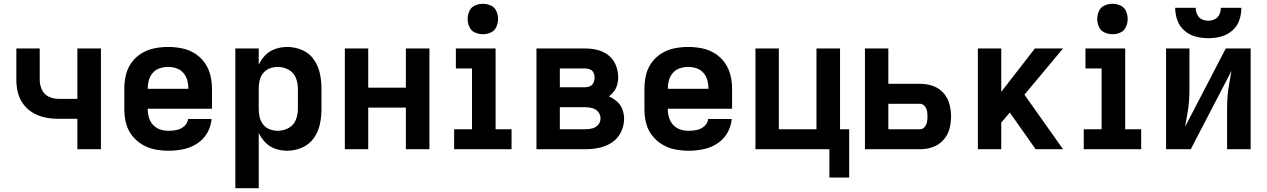

<svg xmlns="http://www.w3.org/2000/svg" viewBox="-20 -785 6664 1010"><path d="M387 0H511V-530H387V-265H288Q261 -265 236.5 -276.5Q212 -288 200.5 -313Q189 -338 189 -365V-530H66V-365Q66 -330 74.5 -296.5Q83 -263 104 -235.5Q125 -208 155.5 -190.5Q186 -173 220 -166.5Q254 -160 288 -160H387Z M867 8Q906 8 944.5 0Q983 -8 1016.5 -29.5Q1050 -51 1070 -85.5Q1090 -120 1093 -159H969Q967 -137 949.5 -121.5Q932 -106 910.5 -101.5Q889 -97 867 -97Q844 -97 822.5 -104Q801 -111 785.5 -127.5Q770 -144 763.5 -166Q757 -188 757 -210V-213H1095V-320Q1095 -356 1086 -391.5Q1077 -427 1055.5 -456.5Q1034 -486 1003 -505Q972 -524 936 -531Q900 -538 864 -538Q828 -538 792.5 -531Q757 -524 725.5 -505Q694 -486 672.5 -456.5Q651 -427 642.5 -391.5Q634 -356 634 -320V-210Q634 -174 642.5 -138.5Q651 -103 673.5 -73.5Q696 -44 727.5 -25Q759 -6 795 1Q831 8 867 8ZM757 -318V-320Q757 -342 763 -363.5Q769 -385 784 -402Q799 -419 820.5 -426Q842 -433 864 -433Q886 -433 907.5 -426Q929 -419 944 -402Q959 -385 965 -363.5Q971 -342 971 -320V-318Z M1218 205H1341V-86Q1354 -58 1376.5 -35Q1399 -12 1429.5 -2Q1460 8 1491 8Q1531 8 1569 -8.5Q1607 -25 1630.5 -58Q1654 -91 1662.5 -130.5Q1671 -170 1671 -210V-320Q1671 -360 1662.5 -399.5Q1654 -439 1630.5 -472.5Q1607 -506 1569 -522Q1531 -538 1491 -538Q1460 -538 1429.5 -528Q1399 -518 1376.5 -495.5Q1354 -473 1341 -444V-530H1218ZM1441 -97Q1420 -97 1399.5 -104.5Q1379 -112 1365 -129.5Q1351 -147 1346 -168Q1341 -189 1341 -210V-320Q1341 -342 1346 -363Q1351 -384 1365 -401Q1379 -418 1399.5 -425.5Q1420 -433 1441 -433Q1470 -433 1497 -419Q1524 -405 1535.5 -377Q1547 -349 1547 -320V-210Q1547 -181 1535.5 -153Q1524 -125 1497 -111Q1470 -97 1441 -97Z M1794 0H1917V-219H2115V0H2239V-530H2115V-324H1917V-530H1794Z M2369 0H2671V-105H2587V-530H2378V-425H2463V-105H2369ZM2520 -605Q2542 -605 2562 -614Q2582 -623 2591 -643.5Q2600 -664 2600 -685Q2600 -707 2591 -727Q2582 -747 2562 -756Q2542 -765 2520 -765Q2499 -765 2478.5 -756Q2458 -747 2449 -727Q2440 -707 2440 -685Q2440 -664 2449 -643.5Q2458 -623 2478.5 -614Q2499 -605 2520 -605Z M2802 0H3059Q3096 0 3132 -7.5Q3168 -15 3199 -35.5Q3230 -56 3246.5 -90Q3263 -124 3263 -160Q3263 -186 3254 -210Q3245 -234 3225.5 -251Q3206 -268 3183 -278Q3199 -290 3210.5 -305.5Q3222 -321 3227 -340Q3232 -359 3232 -378Q3232 -411 3219.5 -442Q3207 -473 3181.5 -493.5Q3156 -514 3124 -522Q3092 -530 3059 -530H2802ZM2925 -326V-425H3059Q3072 -425 3084.5 -419.5Q3097 -414 3102.5 -402Q3108 -390 3108 -377Q3108 -364 3102.5 -351Q3097 -338 3085 -332Q3073 -326 3059 -326ZM3059 -105H2925V-221H3059Q3078 -221 3096.5 -216Q3115 -211 3127 -196Q3139 -181 3139 -162Q3139 -143 3126.5 -128.5Q3114 -114 3096 -109.5Q3078 -105 3059 -105Z M3603 8Q3642 8 3680.5 0Q3719 -8 3752.5 -29.5Q3786 -51 3806 -85.5Q3826 -120 3829 -159H3705Q3703 -137 3685.5 -121.5Q3668 -106 3646.5 -101.5Q3625 -97 3603 -97Q3580 -97 3558.5 -104Q3537 -111 3521.5 -127.5Q3506 -144 3499.5 -166Q3493 -188 3493 -210V-213H3831V-320Q3831 -356 3822 -391.5Q3813 -427 3791.5 -456.5Q3770 -486 3739 -505Q3708 -524 3672 -531Q3636 -538 3600 -538Q3564 -538 3528.5 -531Q3493 -524 3461.5 -505Q3430 -486 3408.5 -456.5Q3387 -427 3378.5 -391.5Q3370 -356 3370 -320V-210Q3370 -174 3378.5 -138.5Q3387 -103 3409.5 -73.5Q3432 -44 3463.5 -25Q3495 -6 3531 1Q3567 8 3603 8ZM3493 -318V-320Q3493 -342 3499 -363.5Q3505 -385 3520 -402Q3535 -419 3556.5 -426Q3578 -433 3600 -433Q3622 -433 3643.5 -426Q3665 -419 3680 -402Q3695 -385 3701 -363.5Q3707 -342 3707 -320V-318Z M4447 149V-105H4399V-530H4275V-105H4077V-530H3954V0H4343V149Z M4530 0H4820Q4854 0 4886 -11Q4918 -22 4941.5 -47.5Q4965 -73 4974 -105.5Q4983 -138 4983 -172Q4983 -206 4974 -239Q4965 -272 4941.5 -297.5Q4918 -323 4886 -333.5Q4854 -344 4820 -344H4653V-530H4530ZM4820 -105H4653V-239H4820Q4834 -239 4844 -227Q4854 -215 4856.5 -201Q4859 -187 4859 -172Q4859 -158 4856.5 -143.5Q4854 -129 4844 -117Q4834 -105 4820 -105Z M5124 0H5247V-140L5292 -193L5428 0H5572L5369 -287L5572 -530H5424L5247 -302V-530H5124Z M5681 0H5983V-105H5899V-530H5690V-425H5775V-105H5681ZM5832 -605Q5854 -605 5874 -614Q5894 -623 5903 -643.5Q5912 -664 5912 -685Q5912 -707 5903 -727Q5894 -747 5874 -756Q5854 -765 5832 -765Q5811 -765 5790.5 -756Q5770 -747 5761 -727Q5752 -707 5752 -685Q5752 -664 5761 -643.5Q5770 -623 5790.5 -614Q5811 -605 5832 -605Z M6114 0H6244L6458 -412Q6453 -379 6446.5 -346Q6440 -313 6437.5 -279.5Q6435 -246 6435 -212V0H6559V-530H6428L6214 -118Q6219 -151 6225.5 -184Q6232 -217 6234.5 -250.5Q6237 -284 6237 -318V-530H6114ZM6336 -584Q6370 -584 6402.5 -592.5Q6435 -601 6461.5 -623.5Q6488 -646 6499 -678Q6510 -710 6510 -744H6402Q6402 -726 6394.5 -709Q6387 -692 6370.5 -684Q6354 -676 6336 -676Q6318 -676 6301.5 -684Q6285 -692 6277.5 -709Q6270 -726 6270 -744H6162Q6162 -710 6173.5 -678Q6185 -646 6211 -623.5Q6237 -601 6270 -592.5Q6303 -584 6336 -584Z"/></svg>

Font: Iosevka Sparkle
Style: Bold
Weight: 700
Designer: Belleve Invis
Foundry: Belleve Invis
Version: Version 4.5.0; ttfautohint (v1.8.3)